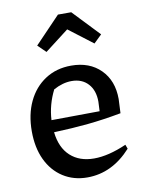

<svg xmlns="http://www.w3.org/2000/svg" viewBox="-84 -787 647 855"><g transform="rotate(-10 240.0 -359.5)"><path d="M242 9Q180 9 132.5 -21.5Q85 -52 59 -107Q33 -162 33 -236Q33 -312 60.5 -370Q88 -428 138.5 -461Q189 -494 256 -494Q339 -494 389 -444Q439 -394 439 -311L436 -247Q355 -232 284.5 -225Q214 -218 130 -215Q138 -144 179 -106.5Q220 -69 286 -69Q351 -69 433 -105L440 -86Q354 9 242 9ZM164 -403Q132 -340 128 -270L346 -272L348 -315Q348 -366 320.5 -396Q293 -426 246 -426Q206 -426 164 -403ZM298 -728 412 -608 376 -573 267 -656 159 -573 123 -608 238 -728Z"/></g></svg>

Font: Piazzolla Medium
Style: Regular
Weight: 500
Designer: Juan Pablo del Peral
Foundry: Huerta Tipografica
Version: Version 1.330